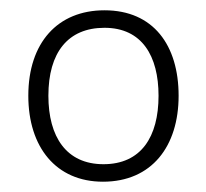

<svg xmlns="http://www.w3.org/2000/svg" viewBox="-20 -744 400 373"><path d="M327 -558C327 -656 278 -724 183 -724C92 -724 35 -661 35 -558C35 -458 89 -391 180 -391C275 -391 327 -460 327 -558ZM74 -558C74 -642 112 -690 183 -690C256 -690 288 -635 288 -558C288 -478 254 -425 181 -425C109 -425 74 -478 74 -558Z"/></svg>

Font: Noto Sans Syriac Extralight
Style: Regular
Weight: 200
Designer: Patrick Giasson and the Monotype Design Team
Foundry: Monotype Imaging Inc.
Version: Version 3.000